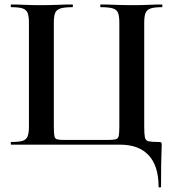

<svg xmlns="http://www.w3.org/2000/svg" viewBox="-20 -645 775 856"><path d="M687 187Q687 95 643 47.5Q599 0 516 0H30Q28 0 28 -6Q28 -12 30 -12Q64 -12 80.5 -17Q97 -22 103 -37Q109 -52 109 -81V-544Q109 -573 103 -587.5Q97 -602 80.5 -607.5Q64 -613 30 -613Q28 -613 28 -619Q28 -625 30 -625Q56.3 -625 89.1 -623.5Q122 -622 158 -622Q201 -622 237.5 -623.5Q274 -625 303 -625Q305 -625 305 -619Q305 -613 303 -613Q268 -613 250 -607.5Q232 -602 226 -587.5Q220 -573 220 -544V-83Q220 -52 222.4 -39Q224.8 -26 235.4 -23.5Q246 -21 270 -21H457Q484.2 -21 495.7 -24Q507.2 -27 509.6 -40Q512 -53 512 -83V-544Q512 -573 506.4 -587.5Q500.8 -602 483.1 -607.5Q465.4 -613 429 -613Q427 -613 427 -619Q427 -625 429 -625Q458 -625 494.6 -623.5Q531.1 -622 574 -622Q610.2 -622 643.1 -623.5Q676 -625 702 -625Q704 -625 704 -619Q704 -613 702 -613Q668.9 -613 652 -607.5Q635 -602 629 -587.5Q623 -573 623 -544V-81Q623 -47 626 -32.5Q629 -18 643 -15Q657 -12 688 -12Q696 -12 698.5 -10Q701 -8 701 0Q701 17 700 37Q699 57 698.5 91.5Q698 126 698 187Q698 191 692.5 191Q687 191 687 187Z"/></svg>

Font: Cormorant Light
Style: Regular
Weight: 300
Designer: Christian Thalmann (Catharsis Fonts)
Foundry: Catharsis Fonts
Version: Version 4.000